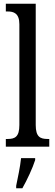

<svg xmlns="http://www.w3.org/2000/svg" viewBox="-20 -780 293 1021"><path d="M11 0H242V-41H233C194 -41 170 -52 170 -115V-760H11V-719H21C52 -719 83 -710 83 -651V-115C83 -52 59 -41 21 -41H11ZM66 208V221H99C123 179 154 113 167 71V61H92C87 110 75 163 66 208Z"/></svg>

Font: Noto Serif Sinhala ExtraCondensed
Style: Regular
Weight: 400
Width: 2
Designer: Jelle Bosma - Monotype Design Team
Foundry: Monotype Imaging Inc.
Version: Version 2.007